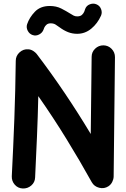

<svg xmlns="http://www.w3.org/2000/svg" viewBox="-20 -981 698 1065"><path d="M106.4 64.5Q79.6 63.5 62 43.5Q44.4 23.4 45.4 -3.4Q53.7 -166 59.6 -322.3Q65.4 -478.5 67.4 -643.6Q67.4 -671.4 88.6 -690.7Q109.9 -710 137.7 -707.5Q151.9 -706.5 164.6 -698.2Q177.2 -689.9 183.6 -681.6Q264.6 -575.2 340.1 -463.1Q415.5 -351.1 483.4 -237.8L488.3 -665.5Q488.3 -692.4 507.6 -710.9Q526.9 -729.5 553.7 -729.5Q580.6 -729 599.1 -710Q617.7 -690.9 617.7 -664.1L610.4 -1.5Q609.9 13.7 602.5 28.3Q595.2 43 581.5 52.2Q558.1 67.4 530.3 60.5Q502.4 53.7 488.8 29.3Q422.4 -90.3 348.1 -210.9Q273.9 -331.5 192.4 -447.8Q189.9 -335 185.1 -223.1Q180.2 -111.3 174.8 3.4Q173.8 30.3 153.6 47.9Q133.3 65.4 106.4 64.5ZM161.1 -786.6Q143.1 -792.5 133.8 -810.5Q124.5 -828.6 130.4 -846.7Q143.1 -884.3 173.6 -916Q204.1 -947.8 255.9 -947.8Q292.5 -947.8 320.1 -933.6Q347.7 -919.4 370.1 -905.3Q379.9 -898.9 388.4 -894.5Q397 -890.1 408.2 -890.1Q425.8 -890.1 434.8 -898.7Q443.8 -907.2 447.8 -917.5Q451.7 -927.7 452.6 -931.6Q459.5 -950.2 478.8 -957.3Q498 -964.4 515.1 -957Q533.2 -949.7 540.5 -930.9Q547.9 -912.1 540.5 -894.5Q521 -850.6 486.3 -822Q451.7 -793.5 408.2 -793.5Q381.3 -793.5 357.7 -802.7Q334 -812 311 -829.1Q298.8 -838.4 287.8 -845Q276.9 -851.6 261.2 -851.6Q246.6 -851.6 238 -844Q229.5 -836.4 225.8 -828.1Q222.2 -819.8 221.7 -817.4Q215.3 -799.3 197.3 -789.8Q179.2 -780.3 161.1 -786.6Z"/></svg>

Font: Mikhak Bold
Style: Regular
Weight: 700
Designer: Amin Abedi
Version: Version 3.3